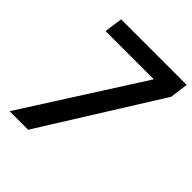

<svg xmlns="http://www.w3.org/2000/svg" viewBox="-207 -871 996 996"><g transform="rotate(45 291.5 -373.0)"><path d="M30 0H166L570 -646L583 -746H102L88 -646H442Z"/></g></svg>

Font: Mluvka SemiBold
Style: Italic
Weight: 600
Italic angle: -8°
Designer: Modified by Jiří Krblich, Original typeface by Gumpita Rahayu
Foundry: Gumpita Rahayu & Jiří Krblich
Version: Version 2.000;Glyphs 3.1.1 (3134)